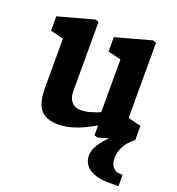

<svg xmlns="http://www.w3.org/2000/svg" viewBox="-135 -659 890 968"><g transform="rotate(20 310.0 -175.0)"><path d="M415.4 106.7Q415.4 75.2 436.4 43Q457.4 10.9 489.5 -16.9Q521.5 -44.7 555.9 -65L608.7 -46.5Q571.8 -19.9 556.3 12.5Q540.9 44.8 540.9 73.8Q540.9 102.6 555.8 120.8Q570.8 139.1 594.2 139.1H608.7V200.1H558.3Q505.3 200.1 473.5 186.2Q441.7 172.2 428.5 151.1Q415.4 130 415.4 106.7ZM91 -138.5V-434.2L123.1 -394.9L21.1 -420.4V-497.3L212.8 -549.8L230.9 -543.8V-173Q230.9 -147 239.5 -129.5Q248.2 -112 262.7 -103.5Q277.2 -95.1 295.1 -95.1Q321.5 -95.1 348.5 -102.6Q375.4 -110.1 407.5 -123.9Q419 -128.6 431.6 -134.3V-66.3Q390.3 -41.3 354.1 -24.1Q317.8 -6.9 283.1 2.5Q248.3 12 215.6 12Q168.2 12 140.7 -5.9Q113.2 -23.8 102.1 -56.5Q91 -89.2 91 -138.5ZM407.3 -84.4 399.4 -97.5V-426L421.1 -398.3L329.5 -420.9V-497.8L521.2 -550.3L539.2 -544.3V-117.9L517.1 -145.9L608.7 -123.4V-46.5L425.7 6L407.3 0.6Z"/></g></svg>

Font: Monaspace Xenon Var ExtraLight
Style: Regular
Weight: 200
Designer: Riley Cran and the Lettermatic Team
Version: Version 1.200 (Monaspace Xenon Var)